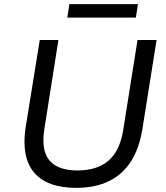

<svg xmlns="http://www.w3.org/2000/svg" viewBox="-20 -898 802 927"><path d="M348 9Q278 9 227 -9.5Q176 -28 145 -64.5Q114 -101 103.5 -154.5Q93 -208 103 -278L172 -705H262L194 -274Q178 -171 219 -123Q260 -75 354 -75Q449 -75 504 -122.5Q559 -170 575 -271L644 -705H736L667 -272Q652 -180 611.5 -117.5Q571 -55 505 -23Q439 9 348 9ZM305 -813 315 -878H646L636 -813Z"/></svg>

Font: Nunito Sans 7pt
Style: Italic
Weight: 400
Italic angle: -9°
Designer: Vernon Adams
Foundry: Vernon Adams
Version: Version 3.101;gftools[0.9.27]